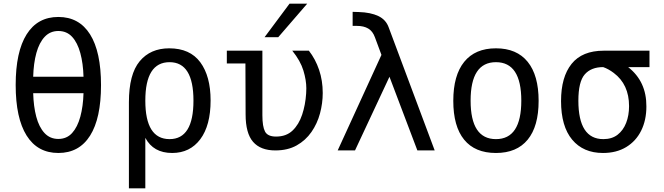

<svg xmlns="http://www.w3.org/2000/svg" viewBox="-20 -825 3640 1053"><path d="M66 -359Q66 -541 126 -636.5Q186 -732 300 -732Q414 -732 474 -636.5Q534 -541 534 -358Q534 -176 474 -81Q414 14 300 14Q186 14 126 -81.5Q66 -177 66 -359ZM438 -404Q436 -477 420.5 -534Q405 -591 375.5 -623Q346 -655 300 -655Q255 -655 225 -623Q195 -591 179.5 -534.5Q164 -478 162 -404ZM300 -63Q346 -63 375.5 -95.5Q405 -128 420.5 -185Q436 -242 438 -314H162Q164 -241 179 -184.5Q194 -128 224 -95.5Q254 -63 300 -63Z M687 -264Q687 -418 746 -489Q805 -560 908 -560Q1022 -560 1078.5 -483.5Q1135 -407 1135 -274Q1135 -137 1078.5 -61.5Q1022 14 924 14Q821 14 777 -69V208H687ZM910 -62Q1041 -62 1041 -273Q1041 -484 910 -484Q777 -484 777 -273Q777 -62 910 -62Z M1568 -805H1665L1506 -621H1431ZM1490 0Q1409 0 1368 -47Q1327 -94 1327 -198L1326 -477H1224V-547H1419V-193Q1419 -131 1433.5 -103.5Q1448 -76 1494 -76Q1550 -76 1584.5 -109Q1619 -142 1637 -196Q1655 -250 1659 -312Q1659 -318 1659.5 -325.5Q1660 -333 1660 -341Q1660 -385 1644 -438Q1628 -491 1583 -547H1674Q1710 -501 1730 -442Q1750 -383 1750 -315Q1750 -259 1735 -203Q1720 -147 1688 -101Q1656 -55 1607 -27.5Q1558 0 1490 0Z M2072 -524 2036 -621Q2024 -654 1999.5 -668.5Q1975 -683 1938 -683H1914V-760L1948 -759Q2013 -757 2055 -737Q2097 -717 2112 -674L2364 0H2269L2116 -404L1927 0H1832Z M2700 14Q2585 14 2525.5 -59Q2466 -132 2466 -272Q2466 -412 2526 -486Q2586 -560 2700 -560Q2814 -560 2874 -486Q2934 -412 2934 -272Q2934 -132 2874 -59Q2814 14 2700 14ZM2839 -273Q2839 -484 2700 -484Q2561 -484 2561 -273Q2561 -62 2700 -62Q2839 -62 2839 -273Z M3287 14Q3179 14 3118 -59Q3057 -132 3057 -271Q3057 -403 3115 -475Q3173 -547 3291 -547H3542V-457H3425Q3526 -378 3525 -241Q3525 -166 3496.5 -108.5Q3468 -51 3414.5 -18.5Q3361 14 3287 14ZM3289 -62Q3336 -62 3367 -86Q3398 -110 3414 -151Q3430 -192 3430 -243Q3430 -362 3346 -425Q3317 -447 3288 -457Q3222 -457 3187 -417Q3152 -377 3152 -273Q3152 -62 3289 -62Z"/></svg>

Font: PlemolJP35 Console
Style: Regular
Weight: 400
Version: v2.0.3; ttfautohint (v1.8.4.7-5d5b-dirty) -l 6 -r 45 -G 200 